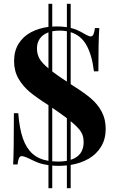

<svg xmlns="http://www.w3.org/2000/svg" viewBox="-20 -860 614 1012"><path d="M352.5 9.3V131.8H332.5V11.7Q309.1 14.2 289.6 14.2Q271.5 14.2 255.4 12.7V131.8H235.4V10.3Q203.6 5.9 183.3 -1.7Q163.1 -9.3 136.7 -22.5Q107.4 -37.1 94.2 -37.1Q85 -37.1 80.1 -26.6Q75.2 -16.1 72.3 6.8H49.3Q53.2 -55.7 53.2 -263.2H76.2Q82.5 -182.6 100.6 -130.6Q118.7 -78.6 151.4 -49.6Q184.1 -20.5 235.4 -12.2V-305.7L232.4 -307.6Q173.8 -344.7 137.2 -375Q100.6 -405.3 77.4 -445.6Q54.2 -485.8 54.2 -538.1Q54.2 -591.3 78.1 -629.6Q102.1 -668 142.8 -689.7Q183.6 -711.4 235.4 -718.3V-839.8H255.4V-719.7Q271 -720.7 278.3 -720.7Q307.6 -720.7 332.5 -716.8V-839.8H352.5V-712.9Q385.3 -705.1 424.3 -682.1Q447.8 -668 458.5 -668Q467.3 -668 472.2 -678.2Q477.1 -688.5 480.5 -711.9H503.4Q498.5 -646 498.5 -483.9H475.1Q465.3 -567.4 436.8 -620.1Q408.2 -672.9 352.5 -690.4V-416.5L368.2 -406.2Q424.8 -370.6 460 -340.6Q495.1 -310.5 516.1 -271.2Q537.1 -231.9 537.1 -180.7Q537.1 -127.4 513.2 -87.6Q489.3 -47.9 447.8 -23.7Q406.2 0.5 352.5 9.3ZM255.4 -695.3V-483.4Q284.7 -460.9 332.5 -429.7V-695.3Q315.9 -698.7 294.4 -698.7Q275.9 -698.7 255.4 -695.3ZM235.4 -499.5V-689.5Q205.6 -678.7 190.2 -656.7Q174.8 -634.8 174.8 -605Q174.8 -575.2 187.5 -552Q200.2 -528.8 235.4 -499.5ZM332.5 -12.2V-236.8Q303.7 -258.8 255.4 -292V-9.8Q270 -8.3 286.1 -8.3Q310.5 -8.3 332.5 -12.2ZM420.9 -111.3Q420.9 -131.3 415.3 -147.5Q409.7 -163.6 395 -181.2Q380.4 -198.7 352.5 -221.2V-17.6Q420.9 -39.1 420.9 -111.3Z"/></svg>

Font: TypoPRO Playfair Display
Style: Bold
Weight: 700
Designer: Claus Eggers Sørensen
Foundry: Claus Eggers Sørensen
Version: Version 1.004;PS 001.004;hotconv 1.0.70;makeotf.lib2.5.58329